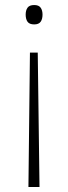

<svg xmlns="http://www.w3.org/2000/svg" viewBox="-20 -558 272 763"><path d="M149 -500Q149 -482 141.5 -471.5Q134 -461 116 -461Q97 -461 89.5 -471.5Q82 -482 82 -500Q82 -517 89.5 -527.5Q97 -538 116 -538Q134 -538 141.5 -527.5Q149 -517 149 -500ZM99 -349H130L137 185H93Z"/></svg>

Font: Noto Sans Kannada ExtraLight
Style: Regular
Weight: 200
Designer: Jelle Bosma - Monotype Design Team
Foundry: Monotype Imaging Inc.
Version: Version 2.005; ttfautohint (v1.8.4.7-5d5b)